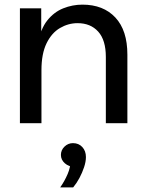

<svg xmlns="http://www.w3.org/2000/svg" viewBox="-20 -532 629 829"><path d="M530 0H437V-286Q437 -359 404 -395.5Q371 -432 315 -432Q275 -432 239 -411Q203 -390 181 -345Q159 -300 159 -229V0H66V-496H158V-344H144Q155 -407 184 -443.5Q213 -480 253 -496Q293 -512 336 -512Q426 -512 478 -456.5Q530 -401 530 -296ZM296 277H240Q259 250 272 219.5Q285 189 283 168L301 188Q277 188 260 173Q243 158 243 137Q243 116 258.5 101Q274 86 295 86Q320 86 335.5 103Q351 120 351 146Q351 166 343 190Q335 214 323 236.5Q311 259 296 277Z"/></svg>

Font: Wix Madefor Display Medium
Style: Regular
Weight: 500
Designer: Dalton Maag Ltd
Foundry: Dalton Maag Ltd
Version: Version 3.100